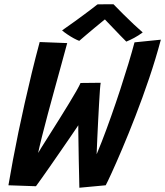

<svg xmlns="http://www.w3.org/2000/svg" viewBox="-20 -872 774 900"><path d="M352 8Q351.5 -16 350.8 -50Q350 -84 349.2 -121.8Q348.5 -159.5 348 -195.5Q347.5 -231.5 347 -260.2Q346.5 -289 347 -304L360.5 -305.5Q357 -299.5 342.5 -278Q328 -256.5 307 -225.8Q286 -195 262.2 -160.8Q238.5 -126.5 215.8 -93.8Q193 -61 175 -35.8Q157 -10.5 148.5 1L19.5 -3.5Q29 -60.5 40.8 -122.8Q52.5 -185 66.2 -251.8Q80 -318.5 95.8 -388.5Q111.5 -458.5 129 -530.5Q146.5 -602.5 166 -675L295 -670Q281.5 -619.5 266 -563.5Q250.5 -507.5 234.8 -450Q219 -392.5 204 -336.8Q189 -281 176.5 -231Q164 -181 155.5 -140L147 -135.5Q157 -153 175 -181.8Q193 -210.5 215 -245.2Q237 -280 260 -316.8Q283 -353.5 303.2 -386.8Q323.5 -420 338 -445.5Q352.5 -471 357.5 -483L452 -484Q450.5 -477 448.5 -451.2Q446.5 -425.5 444.5 -388Q442.5 -350.5 440.2 -308.5Q438 -266.5 436.2 -226.5Q434.5 -186.5 433.2 -155.5Q432 -124.5 431.5 -110L415 -108.5Q435 -151.5 457 -208Q479 -264.5 501.2 -327.5Q523.5 -390.5 544 -453.2Q564.5 -516 581.8 -573Q599 -630 610.5 -673.5L734 -686Q710 -596 679 -504.5Q648 -413 615.2 -328.5Q582.5 -244 553.2 -175.2Q524 -106.5 503.2 -61.2Q482.5 -16 475.5 -3.5ZM512 -852Q531 -832 556.8 -806.5Q582.5 -781 607.5 -757.5Q632.5 -734 649 -720Q629.5 -705.5 609 -694.5Q588.5 -683.5 572 -677Q560 -689 544.2 -705.2Q528.5 -721.5 512.8 -738Q497 -754.5 484.5 -767.5Q472 -780.5 466.5 -786.5H478.5Q474 -783 459.5 -771.2Q445 -759.5 425.8 -743.5Q406.5 -727.5 386.8 -710.8Q367 -694 351.5 -680.5Q341.5 -684 326.2 -692.2Q311 -700.5 295.8 -710.8Q280.5 -721 271 -729.5Q300.5 -750 335.5 -775.2Q370.5 -800.5 398.8 -822Q427 -843.5 437 -851.5Q444 -851.5 458.5 -851.8Q473 -852 488.2 -852Q503.5 -852 512 -852Z"/></svg>

Font: Grandstander Thin Medium
Style: Italic
Weight: 500
Italic angle: -15°
Version: Version 1.200